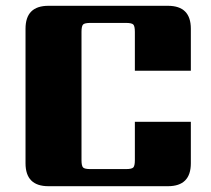

<svg xmlns="http://www.w3.org/2000/svg" viewBox="-20 -642 728 662"><path d="M638 -398H445V-532Q445 -552 439.5 -557.5Q434 -563 414 -563H292Q272 -563 266.5 -557.5Q261 -552 261 -532V-90Q261 -70 266.5 -64.5Q272 -59 292 -59H414Q434 -59 439.5 -64.5Q445 -70 445 -90V-222H638V-79Q638 0 559 0H147Q68 0 68 -79V-543Q68 -622 147 -622H559Q638 -622 638 -543Z"/></svg>

Font: Sarpanch ExtraBold
Style: Regular
Weight: 800
Designer: Manushi Parikh (Devanagari and Latin), Jyotish Sonowal (Devanagari)
Foundry: Indian Type Foundry
Version: Version 2.004;PS 1.0;hotconv 1.0.78;makeotf.lib2.5.61930; tt